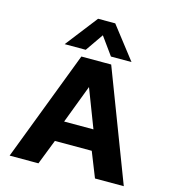

<svg xmlns="http://www.w3.org/2000/svg" viewBox="-125 -978 978 1082"><g transform="rotate(15 364.0 -437.0)"><path d="M168 -687 313 -874H413L558 -687H438L363 -791L291 -687ZM31 0 277 -644H451L697 0H529L471 -146H256L199 0ZM278 -265H449L363 -489Z"/></g></svg>

Font: Kanit SemiBold
Style: Regular
Weight: 600
Designer: Katatrad Team
Foundry: CadsonDemak
Version: Version 2.000; ttfautohint (v1.8.3)